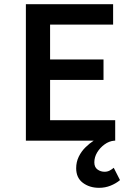

<svg xmlns="http://www.w3.org/2000/svg" viewBox="-20 -674 640 920"><path d="M455 226Q409 226 377 202Q345 178 345 132Q345 102 357.5 76.5Q370 51 390 31.5Q410 12 429 0H104V-654H522V-556H220V-389H476V-291H220V-98H532V0H528Q503 2 481 18Q459 34 445.5 56.5Q432 79 432 104Q432 127 447 138Q462 149 481 149Q495 149 506 143Q517 137 525 130L555 189Q536 205 510 215.5Q484 226 455 226Z"/></svg>

Font: Source Code Pro ExtraLight SemiBold
Style: Regular
Weight: 600
Monospace: yes
Version: Version 1.018;hotconv 1.0.116;makeotfexe 2.5.65601